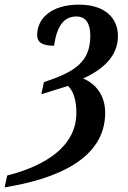

<svg xmlns="http://www.w3.org/2000/svg" viewBox="-102 -567 550 827"><path d="M-71 189 -82 240C142 204 351 117 351 -81C351 -156 311 -206 256 -229C343 -268 406 -326 406 -412C406 -485 355 -547 238 -547C116 -547 58 -485 58 -416C58 -383 83 -370 131 -370C144 -465 180 -496 227 -496C268 -496 287 -465 287 -413C287 -298 218 -257 87 -213L76 -161L191 -197C214 -175 227 -136 227 -81C227 61 98 146 -71 189Z"/></svg>

Font: Noto Serif Condensed SemiBold
Style: Italic
Weight: 600
Width: 3
Italic angle: -12°
Designer: Monotype Design Team
Foundry: Monotype Imaging Inc.
Version: Version 2.014